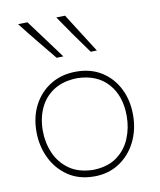

<svg xmlns="http://www.w3.org/2000/svg" viewBox="-87 -848 771 926"><g transform="rotate(-10 298.5 -385.0)"><path d="M300 9Q225 9 171.8 -27.2Q118.5 -63.5 90.2 -122.8Q62 -182 62 -251Q62 -325 92.2 -382Q122.5 -439 176.2 -471.5Q230 -504 300 -504Q372 -504 424.8 -470.8Q477.5 -437.5 506.2 -380.2Q535 -323 535 -251Q535 -178.5 505.5 -119.5Q476 -60.5 423 -25.8Q370 9 300 9ZM300 -23Q370.5 -24.5 415.8 -57Q461 -89.5 482.5 -141Q504 -192.5 504 -251Q504 -349.5 450.5 -409.8Q397 -470 300 -472Q231 -470.5 185 -441Q139 -411.5 116 -362Q93 -312.5 93 -251Q93 -192.5 115.2 -141Q137.5 -89.5 183.2 -57Q229 -24.5 300 -23ZM220 -586Q180.5 -634 141.5 -681.8Q102.5 -729.5 65 -778L111 -779Q146 -732 181.8 -683.5Q217.5 -635 253 -587ZM387 -586Q352 -634 318.2 -681.8Q284.5 -729.5 252 -778L295 -779Q325.5 -731 356 -683Q386.5 -635 417 -587Z"/></g></svg>

Font: Commissioner Loud Thin
Style: Regular
Weight: 100
Designer: Kostas Bartsokas
Foundry: Kostas Bartsokas
Version: Version 1.000; ttfautohint (v1.8.3)